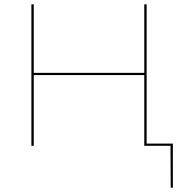

<svg xmlns="http://www.w3.org/2000/svg" viewBox="-20 -678 863 893"><path d="M784 -10V195H774L773 0H651V-329H137V0H126V-658H137V-339H651V-658H662V-10Z"/></svg>

Font: EauTest Hairline
Style: Regular
Weight: 250
Designer: Christian Thalmann (Catharsis Fonts)
Version: Version 0.001;PS 000.001;hotconv 1.0.88;makeotf.lib2.5.64775